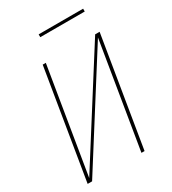

<svg xmlns="http://www.w3.org/2000/svg" viewBox="-214 -1011 1003 1122"><g transform="rotate(-30 288.0 -450.0)"><path d="M40 0H70L520 -711L403 0H424L545 -735H515L65 -25L182 -735H161ZM229 -881H529V-900H229Z"/></g></svg>

Font: Iosevka Sparkle Thin
Style: Italic
Weight: 100
Italic angle: -9°
Designer: Belleve Invis
Foundry: Belleve Invis
Version: Version 4.5.0; ttfautohint (v1.8.3)